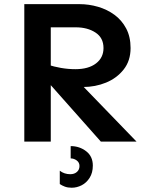

<svg xmlns="http://www.w3.org/2000/svg" viewBox="-20 -674 687 914"><path d="M95.7 0V-654.3H358.4Q403.3 -654.3 446.8 -641.6Q490.2 -628.9 524.9 -603.5Q559.6 -578.1 580.6 -538.6Q601.6 -499 601.6 -445.3Q601.6 -384.8 568.8 -343.3Q536.1 -301.8 484.9 -280.8Q433.6 -259.8 375 -259.8Q360.4 -259.8 337.4 -262.7Q314.5 -265.6 289.1 -269.5Q263.7 -273.4 241.7 -277.8Q219.7 -282.2 209 -285.2V-366.2Q236.3 -356.4 270.5 -350.6Q304.7 -344.7 338.9 -344.7Q401.4 -344.7 437 -372.1Q472.7 -399.4 472.7 -445.3Q472.7 -494.1 434.6 -519Q396.5 -543.9 340.8 -543.9H221.7V0ZM460 0 207 -285.2 314.5 -326.2 629.9 0ZM321.3 219.7Q302.7 219.7 288.6 214.4Q274.4 209 264.6 202.1V138.7Q286.1 155.3 314.5 155.3Q334 155.3 346.2 144.5Q358.4 133.8 358.4 116.2Q358.4 99.6 345.2 89.8Q332 80.1 316.4 80.1V21.5Q358.4 21.5 390.1 45.9Q421.9 70.3 421.9 114.3Q421.9 148.4 406.7 172.4Q391.6 196.3 368.7 208Q345.7 219.7 321.3 219.7Z"/></svg>

Font: Sen SemiBold
Style: Regular
Weight: 600
Designer: Kosal Sen, Philatype
Foundry: Philatype
Version: Version 2.000;gftools[0.9.31]